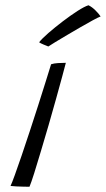

<svg xmlns="http://www.w3.org/2000/svg" viewBox="-20 -708 402 729"><path d="M92 1Q85 1 70.8 0.8Q56.5 0.5 42.2 -0.2Q28 -1 20 -2Q25 -12.5 36.2 -43.2Q47.5 -74 62.2 -117.5Q77 -161 93.2 -210.2Q109.5 -259.5 125 -308Q140.5 -356.5 153.2 -397.2Q166 -438 174 -464Q184.5 -467.5 200.5 -468.5Q216.5 -469.5 230 -469.5Q226 -453 216 -416.8Q206 -380.5 192.8 -332.5Q179.5 -284.5 164.5 -232.8Q149.5 -181 135.2 -133.5Q121 -86 109.8 -50.2Q98.5 -14.5 92 1ZM316 -688Q329.5 -681.5 342.5 -668.5Q355.5 -655.5 362 -645.5Q352.5 -642 332 -630.8Q311.5 -619.5 285.8 -604.8Q260 -590 234.8 -575Q209.5 -560 190 -548.2Q170.5 -536.5 163.5 -531.5Q158 -533.5 145.5 -538.8Q133 -544 128.5 -547.5Q139.5 -561.5 164.2 -583Q189 -604.5 218.5 -627Q248 -649.5 274.5 -666.5Q301 -683.5 316 -688Z"/></svg>

Font: Grandstander ExtraLight
Style: Italic
Weight: 200
Italic angle: -15°
Designer: Tyler Finck
Foundry: Etcetera Type Co
Version: Version 1.200; ttfautohint (v1.8.3)